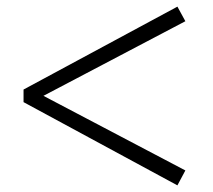

<svg xmlns="http://www.w3.org/2000/svg" viewBox="-20 -655 643 579"><path d="M51 -347 515 -96 539 -141 111 -366 539 -591 515 -635 51 -385Z"/></svg>

Font: Noto Serif CJK KR
Style: Bold
Weight: 700
Designer: Ryoko NISHIZUKA 西塚涼子 (kana & ideographs); Frank Grießhammer (Latin, Greek & Cyrillic); Wenlong ZHANG 张文龙 (bopomofo); San
Foundry: Adobe
Version: Version 2.001;hotconv 1.1.0;makeotfexe 2.6.0